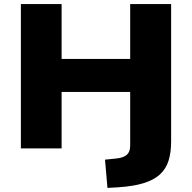

<svg xmlns="http://www.w3.org/2000/svg" viewBox="-20 -725 938 938"><path d="M505 193 493 55 551 49Q585 45 600.5 30.5Q616 16 616 -14V-276H281V0H82V-705H281V-437H616V-705H816V-35Q816 20 803.5 60Q791 100 761.5 127Q732 154 682.5 169.5Q633 185 558 190Z"/></svg>

Font: Nunito Sans 10pt SemiExpanded Black
Style: Regular
Weight: 900
Width: 6
Designer: Vernon Adams
Foundry: Vernon Adams
Version: Version 3.101;gftools[0.9.27]